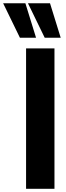

<svg xmlns="http://www.w3.org/2000/svg" viewBox="-111 -1182 414 1202"><path d="M52.2 0V-878.9H230V0ZM13.7 -945.8 -91.3 -1161.6H47.9L114.7 -945.8ZM168.9 -945.8 64 -1161.6H202.1L269 -945.8Z"/></svg>

Font: Oswald-Bold
Style: Bold
Weight: 700
Designer: vernon adams
Foundry: vernon adams
Version: Version 2.002; ttfautohint (v0.92.18-e454-dirty) -l 8 -r 50 